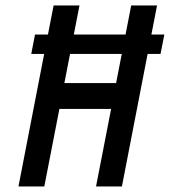

<svg xmlns="http://www.w3.org/2000/svg" viewBox="-20 -676 616 696"><path d="M435.1 -550.8 455.6 -656.2H549.3L528.8 -550.8H575.7L562 -480.5H515.1L421.9 0H328.1L382.8 -281.2H195.3L140.6 0H46.9L140.1 -480.5H93.3L106.9 -550.8H153.8L174.3 -656.2H268.1L247.6 -550.8ZM233.9 -480.5 213.4 -375H400.9L421.4 -480.5Z"/></svg>

Font: Lambda
Style: Italic
Weight: 400
Italic angle: -11°
Designer: GGBotNet
Version: 0.22